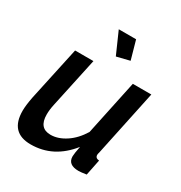

<svg xmlns="http://www.w3.org/2000/svg" viewBox="-173 -854 932 988"><g transform="rotate(30 293.0 -360.0)"><path d="M247 -730H350L381 -620L304 -601ZM28 -120Q28 -151 38 -203L107 -523H216L152 -225Q145 -193 145 -165Q145 -84 214 -84Q258 -84 303 -113.5Q348 -143 381 -197L450 -523H560L477 -130Q474 -121 474 -115Q474 -96 497 -94L478 0Q445 5 432 5Q368 5 368 -45Q368 -60 377 -106Q285 10 150 10Q28 10 28 -120Z"/></g></svg>

Font: Raleway-v4020 SemiBold
Style: Italic
Weight: 600
Italic angle: -12°
Designer: Matt McInerney, Pablo Impallari, Rodrigo Fuenzalida
Foundry: Matt McInerney, Pablo Impallari, Rodrigo Fuenzalida
Version: Version 4.020;PS 004.020;hotconv 1.0.88;makeotf.lib2.5.64775